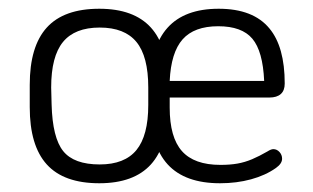

<svg xmlns="http://www.w3.org/2000/svg" viewBox="-20 -409 716 439"><path d="M48 -215V-164Q48 -76 87 -33Q126 10 207 10Q286 10 325 -33Q364 -76 364 -164V-215Q364 -303 325 -346Q286 -389 207 -389Q126 -389 87 -346Q48 -303 48 -215ZM319 -209V-169Q319 -99 292 -66Q265 -33 208 -33Q149 -33 124.5 -63.5Q100 -94 98 -170L97 -209Q97 -280 124 -313Q151 -346 208 -346Q265 -346 292 -313Q319 -280 319 -209ZM368 -186H596Q613 -186 622 -194Q631 -202 631 -218Q631 -302 596 -344Q559 -389 480 -389Q402 -389 363 -345.5Q324 -302 324 -215V-164Q324 -76 363.5 -33Q403 10 483 10Q521 10 554 1Q587 -8 611 -25Q625 -35 625 -46Q625 -55 619 -61.5Q613 -68 605 -68Q602 -68 598.5 -66.5Q595 -65 592 -63Q573 -52 556.5 -45Q540 -38 523 -35Q506 -32 484 -32Q424 -32 396 -63.5Q368 -95 368 -163ZM584 -224H368Q371 -289 397.5 -319Q424 -349 479 -349Q533 -349 557 -320.5Q581 -292 584 -224Z"/></svg>

Font: Beiruti Light
Style: Regular
Weight: 300
Designer: Arlette Boutros
Foundry: Boutros
Version: Version 1.41